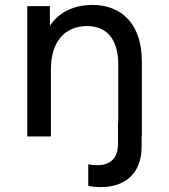

<svg xmlns="http://www.w3.org/2000/svg" viewBox="-20 -555 688 781"><path d="M356 -535C280 -535 218 -504 183 -450V-530H91V0H187V-273C187 -387 245 -449 335 -449C413 -449 461 -396 461 -294V-58H460V31C460 91 426 117 376 117C364 117 352 116 339 113V201C357 205 374 206 392 206C481 206 556 157 556 42V0H557V-305C557 -460 472 -535 356 -535Z"/></svg>

Font: Chess Sans Medium
Style: Regular
Weight: 500
Designer: Wolf Bōese
Foundry: Wolf Bōese
Version: Version 7.223;Glyphs 3.3 (3306)